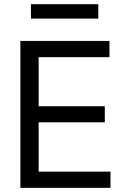

<svg xmlns="http://www.w3.org/2000/svg" viewBox="-20 -904 607 924"><path d="M78.1 -707H506.8V-628.9H166V-392.6H484.4V-315.4H166V-78.1H511.7V0H78.1ZM453.1 -814.5H128.9V-883.8H453.1Z"/></svg>

Font: Pretendard GOV Variable
Style: Regular
Weight: 400
Designer: Base glyphs from Inter by Rasmus Andersson; Hangul glyphs from Noto Sans CJK(Source Han Sans) by Jang Soo-young and Kang
Foundry: Kil Hyung-jin
Version: Version 1.307;Glyphs 3.2 (3192)